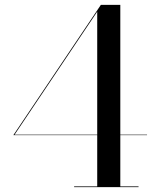

<svg xmlns="http://www.w3.org/2000/svg" viewBox="-20 -770 635 790"><path d="M550 -3V0H285V-3H380V-214H35L395 -750H475V-216H585V-214H475V-3ZM40 -216H380V-722Z"/></svg>

Font: Bodoni* 72
Style: Regular
Weight: 400
Version: Version 1.003